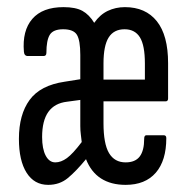

<svg xmlns="http://www.w3.org/2000/svg" viewBox="-20 -512 526 538"><path d="M115 6Q76 6 54.5 -28Q33 -62 33 -123Q33 -191 63 -232Q93 -273 161 -283L205 -290V-358Q205 -399 195.5 -414.5Q186 -430 157 -430Q129 -430 119.5 -414.5Q110 -399 110 -364Q110 -355 102 -355H58Q48 -355 47 -367Q42 -426 70.5 -459Q99 -492 158 -492Q192 -492 211 -481.5Q230 -471 244 -448Q260 -471 282 -481.5Q304 -492 330 -492Q388 -492 419.5 -452.5Q451 -413 451 -335V-236Q451 -228 444 -228H270V-167Q270 -109 285.5 -83Q301 -57 332 -57Q359 -57 371.5 -73.5Q384 -90 384 -123Q384 -133 390 -133H439Q446 -133 446 -125Q446 -62 416.5 -28Q387 6 332 6Q291 6 263 -12Q235 -30 221 -66Q193 -32 170 -13Q147 6 115 6ZM135 -57Q151 -57 167.5 -69Q184 -81 209 -114Q208 -124 206.5 -135Q205 -146 205 -159V-232L168 -227Q133 -223 115.5 -198.5Q98 -174 98 -128Q98 -95 108 -76Q118 -57 135 -57ZM270 -289H386V-334Q386 -385 372 -407.5Q358 -430 329 -430Q299 -430 284.5 -407Q270 -384 270 -334Z"/></svg>

Font: Sofia Sans Extra Condensed
Style: Regular
Weight: 400
Designer: Botio Nikoltchev, Ani Petrova
Foundry: lettersoup
Version: Version 4.101